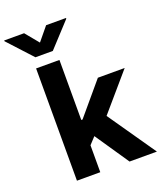

<svg xmlns="http://www.w3.org/2000/svg" viewBox="-233 -1061 985 1169"><g transform="rotate(-20 259.0 -477.0)"><path d="M60.4 0H211.6V-174.4L252.8 -218.8L401.3 0H578.5L364.7 -308.9L568.2 -545.5H394.5L219.8 -338.4H211.6V-727.3H60.4ZM-63.9 -948.9 79.9 -792.6H192.5L336.6 -948.9V-953.8H207.7L136.4 -867.2L65 -953.8H-63.9Z"/></g></svg>

Font: Margiela Sans
Style: Bold
Weight: 700
Designer: Stefan Endress, Andreas Faust
Version: Version 1.100;FEAKit 1.0